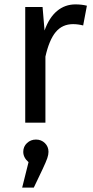

<svg xmlns="http://www.w3.org/2000/svg" viewBox="-20 -559 426 875"><path d="M376 -533 359 -443Q335 -449 313 -449Q264 -449 234 -413Q204 -377 187 -301V0H95V-527H174L183 -420Q204 -479 240 -509Q276 -539 324 -539Q352 -539 376 -533ZM201 133Q201 146 195.5 162Q190 178 175 210L134 296H81L110 180Q86 159 86 133Q86 109 103 93Q120 77 144 77Q168 77 184.5 93Q201 109 201 133Z"/></svg>

Font: Wolseley Sans
Style: Regular
Weight: 400
Designer: Carrois Corporate & Edenspiekermann AG
Foundry: Carrois Corporate GbR & Edenspiekermann AG
Version: Version 4.202